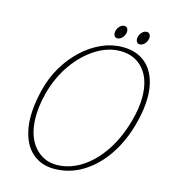

<svg xmlns="http://www.w3.org/2000/svg" viewBox="-122 -919 904 1030"><g transform="rotate(15 330.5 -404.0)"><path d="M462.5 -711Q542.5 -711 592.8 -666.2Q643 -621.5 656.5 -538Q670 -454.5 639.5 -337.5Q612.5 -233.5 558.8 -153.8Q505 -74 431.8 -29.2Q358.5 15.5 273 15.5Q200 15.5 150.2 -29.5Q100.5 -74.5 85.5 -161Q70.5 -247.5 100.5 -372Q118 -444.5 154.2 -506.2Q190.5 -568 239.8 -614Q289 -660 346 -685.5Q403 -711 462.5 -711ZM280.5 -8.5Q350 -8.5 415 -48.5Q480 -88.5 531.8 -163.8Q583.5 -239 612.5 -344.5Q632.5 -417 632.5 -478.5Q632 -577 584 -632Q536 -687 456 -687Q387 -687 320.8 -645.2Q254.5 -603.5 203 -530.8Q151.5 -458 126.5 -364.5Q116 -325 111.5 -289.2Q107 -253.5 107.5 -222Q110 -120.5 158.8 -64.5Q207.5 -8.5 280.5 -8.5ZM421 -748.5Q408 -748.5 402.8 -759.8Q397.5 -771 401.5 -786Q405.5 -801 416.8 -812Q428 -823 441 -823Q454 -823 459.5 -812Q465 -801 461 -786Q457 -771 445.5 -759.8Q434 -748.5 421 -748.5ZM545.5 -748.5Q532 -748.5 526.8 -759.8Q521.5 -771 525.5 -786Q529.5 -801 540.8 -812Q552 -823 565.5 -823Q578.5 -823 584 -812Q589.5 -801 585.5 -786Q581.5 -771 570 -759.8Q558.5 -748.5 545.5 -748.5Z"/></g></svg>

Font: Fraunces 144pt S100 Thin
Style: Italic
Weight: 100
Italic angle: -16°
Version: Version 1.000; ttfautohint (v1.8.3)